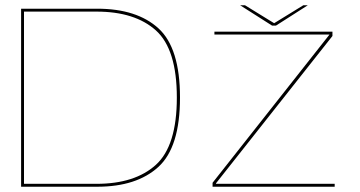

<svg xmlns="http://www.w3.org/2000/svg" viewBox="-20 -708 1364 728"><path d="M60 0H348.5Q498 0 580.2 -74.8Q662.5 -149.5 662.5 -338Q662.5 -526 580.8 -600.5Q499 -675 348.5 -675H60ZM71 -11V-664H346Q491.5 -664 571 -592.8Q650.5 -521.5 650.5 -338Q650.5 -155 571 -83Q491.5 -11 346 -11ZM786 0H1249V-11H799V-13L1240.5 -571.5V-588H793V-577H1229V-576.5L786 -15ZM1011.5 -611H1026.5L1147 -688H1130L1019.5 -620L909 -688H890.5Z"/></svg>

Font: Anybody Expanded Thin
Style: Regular
Weight: 250
Width: 7
Version: Version 1.113;gftools[0.9.25]